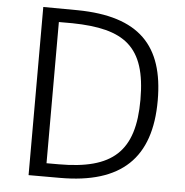

<svg xmlns="http://www.w3.org/2000/svg" viewBox="-53 -793 812 844"><g transform="rotate(5 353.5 -371.0)"><path d="M104 -742V0H243C513 0 641 -122 641 -376C641 -618 528 -738 255 -741C192 -741 109 -742 104 -742ZM178 -682H238C467 -678 565 -609 565 -373C565 -144 469 -59 232 -59H178Z"/></g></svg>

Font: 18Franklin Light
Style: Regular
Weight: 300
Designer: Pablo Impallari, Rodrigo Fuenzalida (Modified by Dan O. Williams)
Version: Version 0.025;PS 000.025;hotconv 1.0.88;makeotf.lib2.5.64775